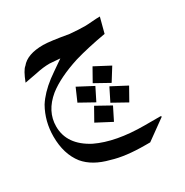

<svg xmlns="http://www.w3.org/2000/svg" viewBox="-140 -525 788 816"><g transform="rotate(-30 254.0 -117.0)"><path d="M214.8 -324.2Q207 -324.2 189.5 -326.2Q171.9 -328.1 164.1 -328.1Q132.8 -328.1 97.7 -320.3Q78.1 -316.4 35.2 -308.6Q54.7 -359.4 70.3 -371.1Q101.6 -410.2 179.7 -410.2Q210.9 -410.2 300.8 -394.5Q343.8 -390.6 375 -390.6Q386.7 -390.6 410.2 -392.6Q433.6 -394.5 449.2 -394.5L429.7 -320.3Q339.8 -304.7 273.4 -285.2Q175.8 -253.9 121.1 -210.9Q54.7 -156.2 54.7 -82Q54.7 7.8 152.3 58.6Q242.2 101.6 382.8 101.6H460.9L464.8 105.5L367.2 175.8H343.8Q246.1 175.8 183.6 156.2Q105.5 136.7 66.4 89.8Q23.4 35.2 23.4 -50.8Q23.4 -125 58.6 -187.5Q85.9 -230.5 136.7 -269.5Q152.3 -281.2 214.8 -324.2ZM390.6 -187.5 351.6 -125 281.2 -164.1 316.4 -226.6ZM410.2 -78.1 375 -15.6 304.7 -54.7 335.9 -117.2ZM308.6 -39.1 277.3 23.4 203.1 -15.6 238.3 -78.1ZM253.9 -85.9 183.6 -125 210.9 -187.5 285.2 -148.4Z"/></g></svg>

Font: 和音 by 宁静之雨，公众号njzyshare
Style: Regular
Weight: 400
Designer: Steve Matteson
Foundry: Ascender Corporation
Version: Version 6.00;June 8, 2018;FontCreator 11.0.0.2388 32-bit